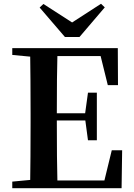

<svg xmlns="http://www.w3.org/2000/svg" viewBox="-20 -997 708 1017"><path d="M624 0 627 -201H572L533 -41H284C282 -109 281 -215 281 -359H432L446 -254H493V-506H446L431 -397H281C281 -534 282 -635 284 -700H513L551 -546H605L604 -742H45V-706L140 -697C141 -630 142 -529 142 -395V-346C142 -211 141 -110 140 -44L45 -35V0ZM401 -801 535 -958 515 -977 362 -878 210 -976 190 -957 324 -801Z"/></svg>

Font: AllPunType Bold
Style: Regular
Weight: 700
Version: 1.0